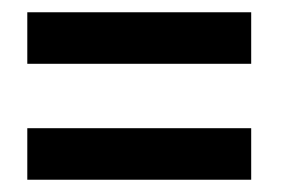

<svg xmlns="http://www.w3.org/2000/svg" viewBox="-20 -526 468 313"><path d="M24.5 -422V-506H389.5V-422ZM24.5 -233V-317H389.5V-233Z"/></svg>

Font: League Gothic SemiCondensed
Style: Regular
Weight: 400
Width: 4
Designer: The League of Moveable Type
Version: Version 2.001